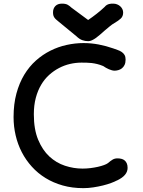

<svg xmlns="http://www.w3.org/2000/svg" viewBox="-20 -1001 770 1036"><path d="M53.2 0ZM53.2 -369.1Q53.2 -439.5 68.6 -496.3Q84 -553.2 110.8 -597.7Q137.7 -642.1 173.8 -674.3Q210 -706.5 252 -727.5Q293.9 -748.5 339.6 -758.5Q385.3 -768.6 430.7 -768.6Q472.2 -768.6 512.2 -761Q552.2 -753.4 591.3 -739.7Q603 -735.4 615 -731.2Q627 -727.1 636.5 -720.7Q646 -714.4 651.9 -704.6Q657.7 -694.8 657.7 -679.7Q657.7 -662.1 652.1 -650.6Q646.5 -639.2 637.7 -632.3Q628.9 -625.5 618.4 -622.6Q607.9 -619.6 598.1 -619.6Q591.3 -619.6 583.5 -621.8Q575.7 -624 567.4 -627.4Q559.1 -630.9 551.3 -635.5Q543.5 -640.1 537.1 -644.5Q519.5 -651.9 504.2 -655.5Q488.8 -659.2 474.6 -660.9Q460.4 -662.6 446.8 -662.8Q433.1 -663.1 419.4 -663.1Q388.7 -663.1 357.9 -656Q327.1 -648.9 298.6 -634Q270 -619.1 245.1 -596.7Q220.2 -574.2 201.9 -543.2Q183.6 -512.2 173.1 -472.7Q162.6 -433.1 162.6 -384.3Q162.6 -303.2 185.8 -247.3Q209 -191.4 246.3 -156.7Q283.7 -122.1 330.6 -106.7Q377.4 -91.3 425.3 -91.3Q447.3 -91.3 468.5 -94Q489.7 -96.7 508.1 -100.8Q526.4 -105 540.5 -110.1Q554.7 -115.2 562 -120.6Q576.7 -133.3 587.9 -139.9Q599.1 -146.5 613.8 -146.5Q625 -146.5 635 -144Q645 -141.6 652.3 -135.5Q659.7 -129.4 664.1 -119.6Q668.5 -109.9 668.5 -95.2Q668.5 -74.7 654.5 -57.9Q640.6 -41 609.9 -26.4V-26.9Q599.6 -21 579.8 -13.7Q560.1 -6.3 535.4 -0.2Q510.7 5.9 483.4 10Q456.1 14.2 429.7 14.2Q369.6 14.2 318.6 -0.2Q267.6 -14.6 225.8 -40.3Q184.1 -65.9 151.9 -101.6Q119.6 -137.2 97.7 -179.7Q75.7 -222.2 64.5 -270.3Q53.2 -318.4 53.2 -369.1ZM456.1 -778.8Q439.5 -778.8 423.8 -784.4Q408.2 -790 392.6 -805.2L296.9 -883.8Q288.6 -890.6 282.7 -895.8Q276.9 -900.9 273.2 -906.5Q269.5 -912.1 267.8 -918.5Q266.1 -924.8 266.1 -934.6Q266.1 -955.1 278.6 -968.3Q291 -981.4 314.5 -981.4Q334.5 -981.4 345.7 -974.9Q356.9 -968.3 365.2 -960L455.6 -893.1Q478 -908.2 501.7 -926.8Q525.4 -945.3 544.9 -963.9Q549.8 -970.2 555.9 -973.9Q562 -977.5 568.1 -979.2Q574.2 -981 580.1 -981.2Q585.9 -981.4 590.8 -981.4Q602.1 -981.4 611.8 -977.5Q621.6 -973.6 628.9 -967Q636.2 -960.4 640.4 -951.7Q644.5 -942.9 644.5 -933.1Q644.5 -913.1 631.8 -901.1Q619.1 -889.2 598.1 -877Q585.4 -870.1 571.8 -858.6Q558.1 -847.2 543 -834.5Q531.2 -824.2 520 -814.2Q508.8 -804.2 497.8 -796.4Q486.8 -788.6 476.3 -783.7Q465.8 -778.8 456.1 -778.8Z"/></svg>

Font: Autour One
Style: Regular
Weight: 400
Version: Version 1.007; ttfautohint (v0.92) -l 24 -r 24 -G 200 -x 7 -